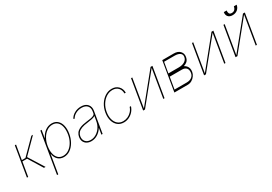

<svg xmlns="http://www.w3.org/2000/svg" viewBox="39 -1793 4356 3071"><g transform="rotate(-30 2217.0 -257.5)"><path d="M51.1 0 142 -545.5H164.8L120.7 -284.1H187.5L447.4 -545.5H477.3L217.3 -284.1L394.9 0H365.1L204.5 -261.4H117.9L73.9 0Z M488.6 204.5 613.6 -545.5H636.4L613.6 -406.2H616.5Q649.5 -474.4 704.4 -514.2Q759.2 -554 825.3 -554Q889.9 -554 930.9 -517Q971.9 -480.1 987 -416.2Q1002.1 -352.3 988.6 -271.3Q975.1 -191.1 938.6 -127.1Q902 -63.2 848.7 -25.9Q795.5 11.4 731.5 11.4Q666.5 11.4 624.1 -28.4Q581.7 -68.2 571 -136.4H568.2L511.4 204.5ZM590.9 -271.3Q578.8 -197.4 591.1 -138.7Q603.3 -79.9 638.7 -45.6Q674 -11.4 731.5 -11.4Q789.1 -11.4 837.9 -45.6Q886.7 -79.9 920.3 -138.7Q953.8 -197.4 965.9 -271.3Q978 -345.2 966.1 -403.9Q954.2 -462.7 918.9 -497Q883.5 -531.2 825.3 -531.2Q767.8 -531.2 718.9 -497Q670.1 -462.7 636.5 -403.9Q603 -345.2 590.9 -271.3Z M1238.6 11.4Q1193.9 11.4 1159.3 -7.1Q1124.6 -25.6 1107.4 -61.1Q1090.2 -96.6 1098 -147.7Q1104.4 -184.7 1126.2 -215.4Q1148.1 -246.1 1196.2 -267.9Q1244.3 -289.8 1329.5 -299.7Q1367.9 -304 1402.3 -309.7Q1436.8 -315.3 1459.5 -326.7Q1482.2 -338.1 1485.8 -359.4L1491.5 -392Q1502.1 -454.9 1468 -493.1Q1433.9 -531.2 1363.6 -531.2Q1306.1 -531.2 1256.9 -505.3Q1207.7 -479.4 1183.2 -434.7L1163.4 -443.2Q1191.1 -494.3 1245.4 -524.1Q1299.7 -554 1363.6 -554Q1446.7 -554 1486.3 -507.6Q1525.9 -461.3 1514.2 -392L1448.9 0H1426.1L1444.6 -110.8H1441.8Q1407.7 -55.4 1354 -22Q1300.4 11.4 1238.6 11.4ZM1238.6 -11.4Q1290.5 -11.4 1338.2 -39.2Q1386 -67.1 1419.9 -117Q1453.8 -166.9 1464.5 -233L1478.7 -315.3Q1456.3 -300.4 1419.2 -292.1Q1382.1 -283.7 1335.2 -278.4Q1260.7 -269.9 1215.9 -252.5Q1171.2 -235.1 1149.1 -208.8Q1127.1 -182.5 1120.7 -147.7Q1111.2 -85.9 1144.5 -48.7Q1177.9 -11.4 1238.6 -11.4Z M1839.5 11.4Q1772 11.4 1726.7 -25.9Q1681.5 -63.2 1663 -127.3Q1644.5 -191.4 1657.7 -271.3Q1670.8 -351.9 1710.9 -415.8Q1751.1 -479.8 1809.1 -516.9Q1867.2 -554 1933.2 -554Q2007.5 -554 2053.4 -507.5Q2099.4 -460.9 2099.4 -386.4H2075.3Q2075.3 -453.1 2036.4 -492.2Q1997.5 -531.2 1933.2 -531.2Q1873.2 -531.2 1820.1 -497.3Q1767 -463.4 1729.9 -404.8Q1692.8 -346.2 1680.4 -271.3Q1668.3 -198.9 1683.8 -139.9Q1699.2 -81 1739 -46.2Q1778.8 -11.4 1839.5 -11.4Q1883.9 -11.4 1924.4 -29.8Q1964.8 -48.3 1995.4 -81.7Q2025.9 -115.1 2039.8 -159.1H2063.9Q2047.2 -106.9 2013.1 -68.7Q1979 -30.5 1934.1 -9.6Q1889.2 11.4 1839.5 11.4Z M2224.4 -22.7 2649.1 -545.5H2683.2L2592.3 0H2569.6L2656.2 -522.7L2231.5 0H2197.4L2288.4 -545.5H2311.1Z M2774.1 0 2865.1 -545.5H3078.1Q3152.3 -545.5 3191.1 -504.1Q3229.8 -462.7 3220.2 -403.4Q3210.6 -347.7 3180.4 -323.2Q3150.2 -298.7 3116.5 -289.8Q3123.9 -285.9 3137.6 -276.3Q3151.3 -266.7 3164.8 -249.8Q3178.3 -233 3185.2 -206.9Q3192.1 -180.8 3186.1 -143.5Q3179.7 -106.5 3156.2 -73.7Q3132.8 -40.8 3097.7 -20.4Q3062.5 0 3019.9 0ZM2799.7 -39.8H3027Q3082.4 -40.1 3117.9 -66.6Q3153.4 -93 3160.5 -137.8Q3169.7 -193.2 3143.6 -225Q3117.5 -256.7 3063.9 -257.1H2836.6ZM2843.7 -312.5H3035.5Q3102.3 -312.5 3145.8 -339.7Q3189.3 -366.8 3196 -413.4Q3204.5 -457 3171 -482.6Q3137.4 -508.2 3072.4 -508.5H2877.8Z M3350.1 -22.7 3774.9 -545.5H3808.9L3718 0H3695.3L3782 -522.7L3357.2 0H3323.2L3414.1 -545.5H3436.8Z M3931.1 -22.7 4355.8 -545.5H4389.9L4299 0H4276.3L4362.9 -522.7L3938.2 0H3904.1L3995 -545.5H4017.8ZM4287.6 -718.7H4338.8Q4330.6 -667.6 4293.7 -636.2Q4256.7 -604.8 4201 -605.1Q4147.4 -604.8 4120.4 -636.2Q4093.4 -667.6 4101.6 -718.7H4154.1Q4149.5 -687.5 4160.2 -665Q4170.8 -642.4 4206.7 -642Q4243.6 -642.4 4263.7 -665.1Q4283.7 -687.9 4287.6 -718.7Z"/></g></svg>

Font: Inter UI Thin
Style: Italic
Weight: 100
Italic angle: -9.39999°
Designer: Rasmus Andersson
Foundry: rsms
Version: 3.2;8d6f07862